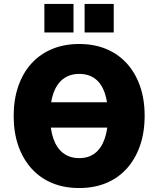

<svg xmlns="http://www.w3.org/2000/svg" viewBox="-20 -938 799 969"><path d="M152 -294V-422H601V-294ZM379 11Q304 11 243.5 -14Q183 -39 139.5 -87Q96 -135 72.5 -202Q49 -269 49 -353Q49 -436 72.5 -503.5Q96 -571 139.5 -618.5Q183 -666 244 -691Q305 -716 379 -716Q455 -716 515.5 -691Q576 -666 619.5 -618.5Q663 -571 686.5 -504Q710 -437 710 -354Q710 -270 686.5 -202.5Q663 -135 619.5 -87Q576 -39 515.5 -14Q455 11 379 11ZM380 -140Q427 -140 459 -164.5Q491 -189 508 -237Q525 -285 525 -353Q525 -422 508.5 -469.5Q492 -517 459.5 -541Q427 -565 380 -565Q333 -565 300 -540.5Q267 -516 250 -469Q233 -422 233 -352Q233 -284 250 -236.5Q267 -189 300 -164.5Q333 -140 380 -140ZM407 -774V-918H554V-774ZM204 -774V-918H351V-774Z"/></svg>

Font: Nunito Sans 10pt SemiCondensed Black
Style: Regular
Weight: 900
Width: 4
Designer: Vernon Adams
Foundry: Vernon Adams
Version: Version 3.101;gftools[0.9.27]